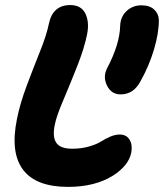

<svg xmlns="http://www.w3.org/2000/svg" viewBox="-20 -730 648 759"><path d="M249 8.8Q122.6 8.8 71.3 -58.8Q20 -126.5 46.9 -258.8Q59.1 -320.8 85.9 -392.1Q112.8 -463.4 138.4 -527.3Q164.1 -591.3 172.9 -634.8Q188 -710 257.8 -710Q301.3 -710 317.6 -676Q334 -642.1 324.2 -594.2Q313.5 -540 285.2 -468.3Q256.8 -396.5 230 -333.5Q203.1 -270.5 196.8 -237.8Q186.5 -189.5 202.4 -165.8Q218.3 -142.1 265.1 -142.1Q301.8 -142.1 332 -150.9Q362.3 -159.7 378.7 -170.2Q395 -180.7 415 -189.5Q435.1 -198.2 453.1 -198.2Q480 -198.2 492.2 -177.7Q504.4 -157.2 499 -127Q488.8 -75.2 425.8 -35.2Q354.5 8.8 249 8.8ZM457 -356.9Q420.4 -356.9 403.3 -391.1Q386.2 -425.3 402.8 -459Q453.6 -555.2 455.1 -628.9Q456.5 -664.1 480.5 -686.5Q504.4 -709 539.1 -709Q571.3 -709 589.1 -692.6Q606.9 -676.3 607.9 -651.9Q608.4 -600.6 588.9 -534.9Q569.3 -469.2 536.1 -410.2Q508.8 -356.9 457 -356.9Z"/></svg>

Font: Shantell Sans Normal
Style: Bold Italic
Weight: 700
Italic angle: -11.31°
Designer: Stephen Nixon, Anya Danilova, Shantell Martin
Foundry: Arrow Type
Version: Version 1.006;[559af2be0]